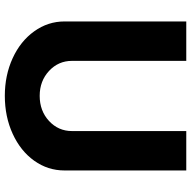

<svg xmlns="http://www.w3.org/2000/svg" viewBox="-18 -772 800 804"><g transform="rotate(90 382.0 -370.0)"><path d="M381.3 9.8Q295.4 9.8 223.9 -22.9Q152.3 -55.7 111.1 -113.3Q69.8 -170.9 69.8 -240.2V-750H234.9V-271.5Q234.9 -214.4 277.1 -175.3Q319.3 -136.2 381.3 -136.2Q444.3 -136.2 486.6 -175.3Q528.8 -214.4 528.8 -271.5V-750H693.8V-240.2Q693.8 -170.4 653.1 -113.3Q612.3 -56.2 540.5 -23.2Q468.8 9.8 381.3 9.8Z"/></g></svg>

Font: Now
Style: Bold
Weight: 700
Designer: Alfredo Marco Pradil
Foundry: Alfredo Marco Pradil
Version: Version 1.002;PS 001.002;hotconv 1.0.88;makeotf.lib2.5.64775